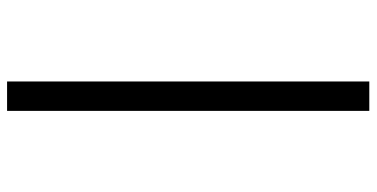

<svg xmlns="http://www.w3.org/2000/svg" viewBox="-274 -598 1038 529"><g transform="rotate(90 244.5 -333.0)"><path d="M204 -832V166H285V-832Z"/></g></svg>

Font: Noto Sans Devanagari UI SemiCondensed Medium
Style: Regular
Weight: 500
Width: 4
Designer: Jelle Bosma - Monotype Design Team
Foundry: Monotype Imaging Inc.
Version: Version 2.004